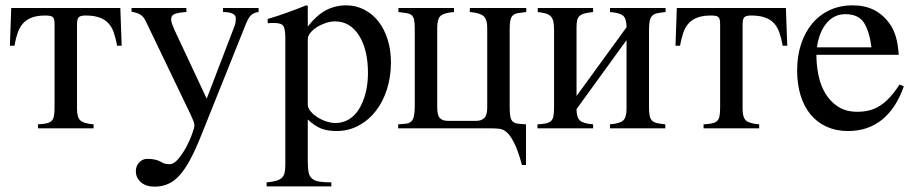

<svg xmlns="http://www.w3.org/2000/svg" viewBox="-20 -480 3418 718"><path d="M418 -309Q413 -337 405.5 -358.5Q398 -380 384.5 -394Q371 -408 350.5 -415Q330 -422 300 -422Q280 -422 274 -415Q268 -408 268 -390V-72Q268 -42 280 -30Q292 -18 330 -15V0H122V-15Q141 -16 153 -18.5Q165 -21 172 -27Q179 -33 181.5 -45Q184 -57 184 -79V-390Q184 -411 177 -416.5Q170 -422 150 -422Q121 -422 101 -415Q81 -408 67.5 -394Q54 -380 46.5 -358.5Q39 -337 34 -309H17L22 -450H430L435 -309Z M947 -435Q929 -433 918.5 -423Q908 -413 897 -384L733 25Q712 78 692.5 114.5Q673 151 653 174Q633 197 609.5 207.5Q586 218 558 218Q526 218 507 201.5Q488 185 488 160Q488 141 500.5 127.5Q513 114 531 114Q545 114 558 116.5Q571 119 585 127Q593 132 601 133Q609 134 614 134Q630 134 646.5 114.5Q663 95 676.5 70Q690 45 698.5 21Q707 -3 707 -12Q707 -18 702.5 -29.5Q698 -41 691 -55.5Q684 -70 676 -86.5Q668 -103 661 -118L525 -401Q517 -418 504.5 -425.5Q492 -433 472 -436V-450H677V-435Q645 -433 632.5 -427.5Q620 -422 620 -408Q620 -400 624 -389Q628 -378 633 -367L753 -111L858 -385Q860 -390 861 -399Q862 -408 862 -411Q862 -435 814 -435V-450H947Z M1131 -381Q1164 -423 1198.5 -441.5Q1233 -460 1275 -460Q1311 -460 1342 -444Q1373 -428 1395 -400Q1417 -372 1429.5 -332.5Q1442 -293 1442 -247Q1442 -193 1427 -146Q1412 -99 1385 -64.5Q1358 -30 1320.5 -10Q1283 10 1238 10Q1206 10 1182 1Q1158 -8 1131 -33V126Q1131 150 1134 164.5Q1137 179 1146.5 187.5Q1156 196 1173.5 199Q1191 202 1219 202V217H977V202Q999 200 1013 196Q1027 192 1034.5 184.5Q1042 177 1044.5 165Q1047 153 1047 133V-337Q1047 -372 1039.5 -383Q1032 -394 1006 -394Q999 -394 993.5 -394Q988 -394 981 -393V-409Q1002 -415 1019.5 -421Q1037 -427 1054 -433Q1071 -439 1088 -445.5Q1105 -452 1125 -460L1131 -458ZM1131 -88Q1131 -77 1140.5 -65Q1150 -53 1165 -43Q1180 -33 1198.5 -26.5Q1217 -20 1235 -20Q1262 -20 1284.5 -33.5Q1307 -47 1322.5 -72Q1338 -97 1347 -131.5Q1356 -166 1356 -207Q1356 -295 1322.5 -347.5Q1289 -400 1233 -400Q1216 -400 1198 -394Q1180 -388 1165 -378.5Q1150 -369 1140.5 -357Q1131 -345 1131 -334Z M1948 -435Q1929 -433 1917 -431Q1905 -429 1898 -422.5Q1891 -416 1888.5 -404Q1886 -392 1886 -372V-80Q1886 -57 1888.5 -44Q1891 -31 1898 -25Q1905 -19 1917 -17.5Q1929 -16 1947 -15V137H1932Q1918 86 1904.5 58Q1891 30 1877.5 17Q1864 4 1850 2Q1836 0 1820 0H1469V-15Q1487 -16 1499 -17.5Q1511 -19 1518 -26Q1525 -33 1528 -46Q1531 -59 1531 -82V-375Q1531 -395 1528.5 -406.5Q1526 -418 1519 -423.5Q1512 -429 1500 -431Q1488 -433 1470 -435V-450H1678V-435Q1640 -432 1627.5 -420.5Q1615 -409 1615 -376V-78Q1615 -49 1625 -38.5Q1635 -28 1655 -28H1760Q1780 -28 1791 -38.5Q1802 -49 1802 -78V-378Q1802 -407 1788.5 -419.5Q1775 -432 1737 -435V-450H1948Z M2469 -435Q2450 -433 2438 -430.5Q2426 -428 2419 -421Q2412 -414 2409.5 -401Q2407 -388 2407 -366V-79Q2407 -59 2409.5 -47Q2412 -35 2419 -28.5Q2426 -22 2438 -19.5Q2450 -17 2468 -15V0H2261V-15Q2298 -18 2310.5 -29.5Q2323 -41 2323 -74V-330L2136 -72Q2136 -42 2148 -30Q2160 -18 2198 -15V0H1990V-15Q2009 -16 2021 -18.5Q2033 -21 2040 -27Q2047 -33 2049.5 -45Q2052 -57 2052 -79V-366Q2052 -386 2049.5 -398.5Q2047 -411 2040 -418.5Q2033 -426 2021 -429.5Q2009 -433 1991 -435V-450H2198V-435Q2178 -433 2165.5 -429.5Q2153 -426 2146.5 -419.5Q2140 -413 2138 -403Q2136 -393 2136 -377V-121L2323 -378Q2323 -409 2311 -420.5Q2299 -432 2261 -435V-450H2469Z M2907 -309Q2902 -337 2894.5 -358.5Q2887 -380 2873.5 -394Q2860 -408 2839.5 -415Q2819 -422 2789 -422Q2769 -422 2763 -415Q2757 -408 2757 -390V-72Q2757 -42 2769 -30Q2781 -18 2819 -15V0H2611V-15Q2630 -16 2642 -18.5Q2654 -21 2661 -27Q2668 -33 2670.5 -45Q2673 -57 2673 -79V-390Q2673 -411 2666 -416.5Q2659 -422 2639 -422Q2610 -422 2590 -415Q2570 -408 2556.5 -394Q2543 -380 2535.5 -358.5Q2528 -337 2523 -309H2506L2511 -450H2919L2924 -309Z M3360 -157Q3331 -75 3278.5 -32.5Q3226 10 3151 10Q3107 10 3071.5 -6Q3036 -22 3011.5 -51.5Q2987 -81 2974 -123Q2961 -165 2961 -217Q2961 -270 2975.5 -314.5Q2990 -359 3017 -391.5Q3044 -424 3082.5 -442Q3121 -460 3168 -460Q3215 -460 3249 -442.5Q3283 -425 3307 -391Q3322 -370 3330 -343Q3338 -316 3341 -275H3033Q3033 -236 3041 -197.5Q3049 -159 3067.5 -129Q3086 -99 3115 -80.5Q3144 -62 3186 -62Q3211 -62 3232 -67.5Q3253 -73 3271.5 -85Q3290 -97 3308 -116.5Q3326 -136 3344 -164ZM3239 -303Q3231 -364 3210.5 -395.5Q3190 -427 3141 -427Q3099 -427 3071 -393.5Q3043 -360 3035 -303Z"/></svg>

Font: STIXGeneralUnicodeRegular
Style: Regular
Weight: 400
Designer: MicroPress Inc., with final additions and corrections provided by Coen Hoffman, Elsevier (retired)
Version: Version 1.1.0